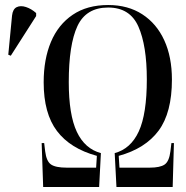

<svg xmlns="http://www.w3.org/2000/svg" viewBox="-20 -745 743 765"><path d="M152 0 146 -175H156L160 -142Q165 -102 183.5 -89.5Q202 -77 246 -77H363L366 -124Q260 -153 207 -223Q154 -293 154 -417Q154 -509 183 -578Q212 -647 269.5 -686Q327 -725 411 -725Q490 -725 547 -688Q604 -651 634.5 -584.5Q665 -518 665 -428Q665 -296 612 -224.5Q559 -153 453 -124L456 -77H576Q618 -77 636 -89.5Q654 -102 659 -142L663 -175H673L668 0H444L437 -135Q501 -152 533 -221.5Q565 -291 565 -429Q565 -563 531.5 -639Q498 -715 411 -715Q323 -715 288.5 -641Q254 -567 254 -418Q254 -288 286 -220Q318 -152 382 -135L375 0ZM23 -523 13 -527 28 -683Q31 -709 46.5 -716.5Q62 -724 83.5 -717Q105 -710 124 -693V-681Z"/></svg>

Font: Noto Serif Display ExtraCondensed
Style: Regular
Weight: 400
Width: 2
Designer: Monotype Design Team
Foundry: Monotype Imaging Inc.
Version: Version 2.009